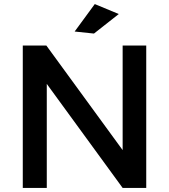

<svg xmlns="http://www.w3.org/2000/svg" viewBox="-20 -924 832 944"><path d="M92 -700H208L583 -186V-700H699V0H583L210 -511.5V0H92ZM446 -904 564 -855 442 -759 347 -769Z"/></svg>

Font: Argentum Sans
Style: Regular
Weight: 400
Designer: Julieta Ulanovsky, Owen Earl, Chris M. Simpson, Rasmus Andersson, Cristiano Sobral
Foundry: The Argentum Sans Project Authors
Version: Version 3.135; ttfautohint (v1.8.4.7-5d5b-dirty)